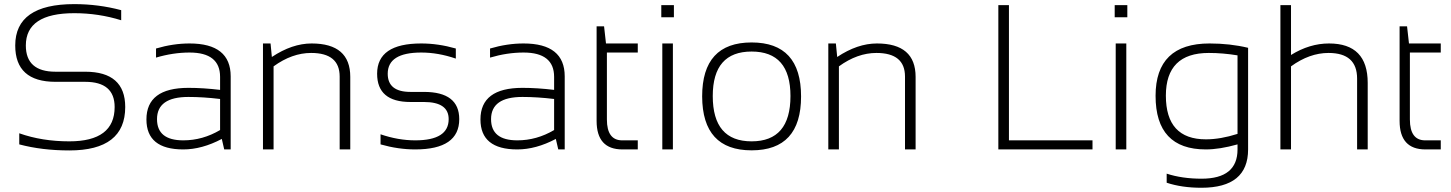

<svg xmlns="http://www.w3.org/2000/svg" viewBox="-20 -723 7022 929"><path d="M73.2 -24.4V-78.1Q183.1 -39.1 315.4 -39.1Q534.7 -39.1 534.7 -205.1Q534.7 -327.1 392.1 -327.1H248.5Q53.7 -327.1 53.7 -502.9Q53.7 -703.1 339.4 -703.1Q456.5 -703.1 566.4 -673.8V-625Q456.5 -659.2 339.4 -659.2Q105 -659.2 105 -502.9Q105 -376 248.5 -376H392.1Q585.9 -376 585.9 -205.1Q585.9 4.9 315.4 4.9Q183.1 4.9 73.2 -24.4Z M688.5 -145Q688.5 -297.9 891.6 -297.9Q963.4 -297.9 1044.9 -288.1V-351.1Q1044.9 -468.8 897 -468.8Q817.9 -468.8 734.9 -444.3V-488.3Q817.9 -512.7 897 -512.7Q1096.2 -512.7 1096.2 -353.5V0H1064.9L1053.2 -50.8Q957 0 866.7 0Q688.5 0 688.5 -145ZM891.6 -253.9Q739.7 -253.9 739.7 -146.5Q739.7 -43.9 866.7 -43.9Q960.4 -43.9 1044.9 -93.8V-244.1Q963.4 -253.9 891.6 -253.9Z M1252.4 0V-512.7H1289.1L1295.4 -447.3Q1393.6 -512.7 1487.8 -512.7Q1674.8 -512.7 1674.8 -351.1V0H1623.5V-352.5Q1623.5 -466.8 1485.4 -466.8Q1393.1 -466.8 1303.7 -401.9V0Z M1821.3 -24.4V-73.2Q1906.7 -43.9 1989.3 -43.9Q2150.9 -43.9 2150.9 -146.5Q2150.9 -229.5 2031.2 -229.5H1965.8Q1804.7 -229.5 1804.7 -366.2Q1804.7 -512.7 2018.1 -512.7Q2100.1 -512.7 2185.5 -488.3V-439.5Q2100.1 -468.8 2018.1 -468.8Q1856 -468.8 1856 -366.2Q1856 -278.3 1965.8 -278.3H2031.2Q2202.1 -278.3 2202.1 -146.5Q2202.1 0 1989.3 0Q1906.7 0 1821.3 -24.4Z M2304.7 -145Q2304.7 -297.9 2507.8 -297.9Q2579.6 -297.9 2661.1 -288.1V-351.1Q2661.1 -468.8 2513.2 -468.8Q2434.1 -468.8 2351.1 -444.3V-488.3Q2434.1 -512.7 2513.2 -512.7Q2712.4 -512.7 2712.4 -353.5V0H2681.2L2669.4 -50.8Q2573.2 0 2482.9 0Q2304.7 0 2304.7 -145ZM2507.8 -253.9Q2356 -253.9 2356 -146.5Q2356 -43.9 2482.9 -43.9Q2576.7 -43.9 2661.1 -93.8V-244.1Q2579.6 -253.9 2507.8 -253.9Z M2866.7 -595.7H2902.8L2912.1 -512.7H3065.9V-468.8H2916.5V-145Q2916.5 -43.9 2990.7 -43.9H3065.9V0H2991.7Q2866.7 0 2866.7 -138.2Z M3240.7 -698.2V-639.6H3179.7V-698.2ZM3235.8 -512.7V0H3184.6V-512.7Z M3616.7 -39.1Q3804.7 -39.1 3804.7 -258.3Q3804.7 -473.6 3616.7 -473.6Q3428.7 -473.6 3428.7 -258.3Q3428.7 -39.1 3616.7 -39.1ZM3377.4 -256.3Q3377.4 -517.6 3616.7 -517.6Q3856 -517.6 3856 -256.3Q3856 4.4 3616.7 4.4Q3378.4 4.4 3377.4 -256.3Z M3987.8 0V-512.7H4024.4L4030.8 -447.3Q4128.9 -512.7 4223.1 -512.7Q4410.2 -512.7 4410.2 -351.1V0H4358.9V-352.5Q4358.9 -466.8 4220.7 -466.8Q4128.4 -466.8 4039.1 -401.9V0Z M4861.8 -698.2V-43.9H5266.1V0H4810.5V-698.2Z M5434.6 -698.2V-639.6H5373.5V-698.2ZM5429.7 -512.7V0H5378.4V-512.7Z M5967.8 -455.1Q5897 -466.8 5828.6 -466.8Q5621.1 -466.8 5621.1 -260.3Q5621.1 -48.8 5814.9 -48.8Q5885.3 -48.8 5967.8 -75.2ZM6019 0Q6019 185.5 5793 185.5Q5698.2 185.5 5625 161.1V117.2Q5699.7 141.6 5793.9 141.6Q5967.8 141.6 5967.8 0V-24.4Q5880.9 0 5814.5 0Q5571.3 0 5571.3 -259.3Q5571.3 -512.7 5832.5 -512.7Q5931.6 -512.7 6019 -491.7Z M6175.3 0V-698.2H6226.6V-457Q6316.4 -512.7 6410.6 -512.7Q6597.7 -512.7 6597.7 -321.8V0H6546.4V-342.8Q6546.4 -466.8 6408.2 -466.8Q6315.9 -466.8 6226.6 -401.9V0Z M6752 -595.7H6788.1L6797.4 -512.7H6951.2V-468.8H6801.8V-145Q6801.8 -43.9 6876 -43.9H6951.2V0H6877Q6752 0 6752 -138.2Z"/></svg>

Font: Sansation Light
Style: Light
Weight: 300
Designer: Bernd Montag
Version: Version 1.301